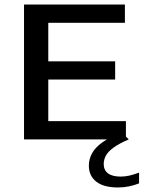

<svg xmlns="http://www.w3.org/2000/svg" viewBox="-20 -615 634 847"><path d="M86 0V-595H531V-514.5H193V-80.5H535.5V0ZM146 -264V-344.5H488V-264ZM500.5 212Q437 212 404.5 186.2Q372 160.5 372 116Q372 87.5 385.8 61.8Q399.5 36 431.5 13Q463.5 -10 518.5 -30L548 0Q505 18.5 481 36Q457 53.5 447.2 71.5Q437.5 89.5 437.5 108.5Q437.5 135 456.2 149.5Q475 164 512.5 164Q531 164 550 159.8Q569 155.5 593.5 146.5V194Q572 202.5 549 207.2Q526 212 500.5 212Z"/></svg>

Font: Encode Sans SC SemiExpanded Medium
Style: Regular
Weight: 500
Width: 6
Designer: Multiple Designers
Foundry: Impallari Type
Version: Version 3.002